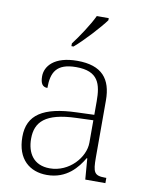

<svg xmlns="http://www.w3.org/2000/svg" viewBox="-87 -829 700 902"><g transform="rotate(10 263.5 -378.0)"><path d="M208 -619V-606H218C261 -642 333 -721 358 -756V-766H301C280 -721 237 -657 208 -619ZM199 10C294 10 343 -54 370 -100H373L381 0H477V-25H471C419 -25 412 -40 412 -111V-383C412 -485 366 -543 248 -543C137 -543 97 -490 97 -443C97 -408 108 -393 131 -393C131 -467 153 -513 248 -513C354 -513 370 -454 370 -371V-307L287 -304C128 -299 55 -252 55 -147C55 -39 118 10 199 10ZM207 -23C129 -23 97 -78 97 -145C97 -225 142 -273 289 -278L370 -281V-174C370 -104 300 -23 207 -23Z"/></g></svg>

Font: Noto Serif Sinhala ExtraLight
Style: Regular
Weight: 200
Designer: Jelle Bosma - Monotype Design Team
Foundry: Monotype Imaging Inc.
Version: Version 2.007